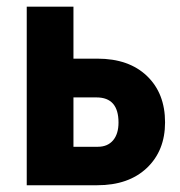

<svg xmlns="http://www.w3.org/2000/svg" viewBox="-20 -548 533 568"><path d="M197.3 -259.8V-113.8H269.5Q298.3 -113.8 314.5 -132.8Q330.6 -151.9 330.6 -185.5Q330.6 -259.8 265.6 -259.8ZM197.3 -374.5H268.1Q361.3 -374.5 414.8 -323.2Q468.3 -272 468.3 -186Q468.3 -102.1 414.3 -51Q360.4 0 267.6 0H59.1V-528.3H197.3Z"/></svg>

Font: MAUL Condensed Bold
Style: Condensed Bold
Weight: 700
Designer: MAUL
Version: Version 1.0; 2020; ttfautohint (v1.8.3)